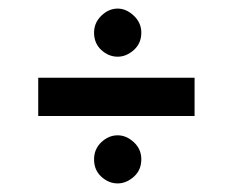

<svg xmlns="http://www.w3.org/2000/svg" viewBox="-20 -478 547 447"><path d="M199 -402Q199 -425 216 -441.5Q233 -458 254 -458Q274 -458 291.5 -441.5Q309 -425 309 -402Q309 -377 291.5 -361.5Q274 -346 254 -346Q233 -346 216 -361.5Q199 -377 199 -402ZM199 -107Q199 -131 216 -147Q233 -163 254 -163Q274 -163 291.5 -147Q309 -131 309 -107Q309 -82 291.5 -66.5Q274 -51 254 -51Q233 -51 216 -66.5Q199 -82 199 -107ZM69 -297H433V-208H69Z"/></svg>

Font: Reem Kufi Fun
Style: Regular
Weight: 400
Designer: Khaled Hosny
Version: Version 1.005